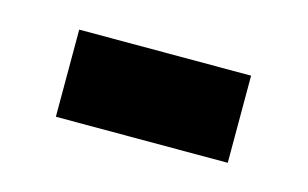

<svg xmlns="http://www.w3.org/2000/svg" viewBox="-33 -173 377 235"><g transform="rotate(15 155.0 -55.0)"><path d="M45.9 -110.4H263.7V0H45.9Z"/></g></svg>

Font: Vazirmatn RD Medium
Style: Regular
Weight: 500
Designer: Saber Rastikerdar
Foundry: Saber Rastikerdar
Version: Version 33.003